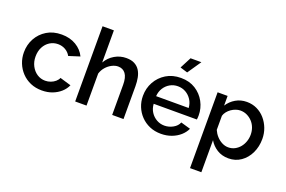

<svg xmlns="http://www.w3.org/2000/svg" viewBox="-115 -1134 2609 1751"><g transform="rotate(20 1189.5 -258.5)"><path d="M303 10Q242 10 192.5 -11.5Q143 -33 107 -71Q71 -109 51.5 -158Q32 -207 32 -262Q32 -336 65.5 -397Q99 -458 159.5 -495Q220 -532 303 -532Q383 -532 442.5 -496.5Q502 -461 530 -402L423 -368Q405 -401 372.5 -419.5Q340 -438 301 -438Q257 -438 221.5 -415.5Q186 -393 165.5 -353.5Q145 -314 145 -262Q145 -212 166 -171.5Q187 -131 222.5 -107.5Q258 -84 302 -84Q329 -84 354.5 -93.5Q380 -103 399 -119.5Q418 -136 426 -156L534 -124Q517 -85 483.5 -55Q450 -25 404.5 -7.5Q359 10 303 10Z M1094 0H984V-293Q984 -364 958 -399Q932 -434 885 -434Q856 -434 825 -418Q794 -402 770 -374.5Q746 -347 735 -311V0H625V-730H735V-418Q765 -471 817 -501.5Q869 -532 929 -532Q978 -532 1010 -515Q1042 -498 1060.5 -468.5Q1079 -439 1086.5 -400.5Q1094 -362 1094 -319Z M1459 10Q1398 10 1348.5 -11.5Q1299 -33 1263 -70.5Q1227 -108 1207.5 -156.5Q1188 -205 1188 -260Q1188 -334 1222 -395.5Q1256 -457 1317 -494.5Q1378 -532 1460 -532Q1542 -532 1601.5 -494.5Q1661 -457 1694 -396Q1727 -335 1727 -265Q1727 -253 1726 -242.5Q1725 -232 1724 -225H1305Q1308 -179 1330.5 -144.5Q1353 -110 1388 -90.5Q1423 -71 1463 -71Q1507 -71 1546.5 -93Q1586 -115 1600 -151L1694 -124Q1677 -86 1642.5 -55.5Q1608 -25 1561 -7.5Q1514 10 1459 10ZM1302 -298H1618Q1615 -343 1592.5 -377.5Q1570 -412 1535.5 -431.5Q1501 -451 1459 -451Q1418 -451 1383.5 -431.5Q1349 -412 1327 -377.5Q1305 -343 1302 -298ZM1494 -598 1422 -620 1479 -730H1584Z M2114 10Q2051 10 2003 -20Q1955 -50 1927 -98V213H1817V-523H1914V-429Q1944 -476 1992 -504Q2040 -532 2099 -532Q2153 -532 2198 -510.5Q2243 -489 2276 -451Q2309 -413 2327.5 -364.5Q2346 -316 2346 -262Q2346 -187 2316.5 -125Q2287 -63 2234.5 -26.5Q2182 10 2114 10ZM2078 -84Q2113 -84 2141.5 -99Q2170 -114 2190.5 -139Q2211 -164 2222 -196Q2233 -228 2233 -262Q2233 -298 2221 -330Q2209 -362 2186.5 -386Q2164 -410 2134.5 -424Q2105 -438 2070 -438Q2049 -438 2026 -430Q2003 -422 1983 -408Q1963 -394 1948 -375Q1933 -356 1927 -335V-198Q1941 -166 1964 -140.5Q1987 -115 2017 -99.5Q2047 -84 2078 -84Z"/></g></svg>

Font: Raleway Thin SemiBold
Style: Regular
Weight: 600
Version: Version 4.026